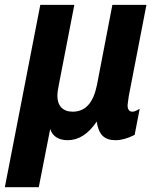

<svg xmlns="http://www.w3.org/2000/svg" viewBox="-47 -567 669 796"><path d="M-26.9 209H113.8L161.1 -32.2C170.9 -1.5 196.3 14.2 233.9 14.2C279.3 14.2 319.3 -11.7 354 -63C361.8 -8.8 385.3 14.2 432.1 14.2C455.6 14.2 481.4 7.3 511.2 -7.8L532.2 -116.2C518.6 -107.9 509.8 -104 502 -104C488.8 -104 481.9 -113.3 481.9 -130.9C481.9 -133.3 482.4 -137.7 483.4 -143.1C483.9 -148.4 485.4 -156.7 486.8 -168L560.1 -546.9H418.9L355 -214.8C339.8 -140.1 307.1 -104 253.9 -104C214.4 -104 190.9 -127.9 190.9 -168.9C190.9 -180.7 192.9 -196.8 196.8 -214.8L261.2 -546.9H120.1Z"/></svg>

Font: Hack
Style: Bold Oblique
Weight: 700
Italic angle: -12°
Monospace: yes
Designer: Christopher Simpkins
Foundry: Christopher Simpkins
Version: Version 2.010